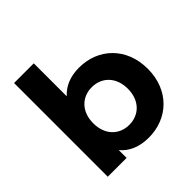

<svg xmlns="http://www.w3.org/2000/svg" viewBox="-192 -904 1075 1075"><g transform="rotate(-45 345.0 -367.0)"><path d="M390 -546C323 -546 268 -525 228 -481V-742H72V0H221V-62C260 -15 318 8 390 8C541 8 658 -100 658 -269C658 -438 541 -546 390 -546ZM363 -120C285 -120 226 -176 226 -269C226 -362 285 -418 363 -418C441 -418 500 -362 500 -269C500 -176 441 -120 363 -120Z"/></g></svg>

Font: Montserrat Lite
Style: Bold
Weight: 700
Designer: Julieta Ulanovsky
Foundry: Julieta Ulanovsky
Version: Version 7.200;PS 007.200;hotconv 1.0.88;makeotf.lib2.5.64775